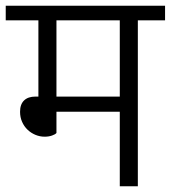

<svg xmlns="http://www.w3.org/2000/svg" viewBox="-30 -650 596 670"><path d="M167 -579V-313H388V-579ZM167 -186Q163 -181 151.5 -177Q140 -173 126 -173Q109 -173 93.5 -179.5Q78 -186 66 -197.5Q54 -209 47 -225Q40 -241 40 -260Q40 -286 54 -299.5Q68 -313 94 -313H104V-579H-10V-630H546V-579H451V0H388V-260H167Z"/></svg>

Font: Mukta Light
Style: Regular
Weight: 300
Designer: Girish Dalvi and Yashodeep Gholap
Foundry: Ek Type
Version: Version 2.538;PS 1.002;hotconv 16.6.51;makeotf.lib2.5.65220;